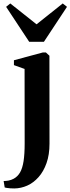

<svg xmlns="http://www.w3.org/2000/svg" viewBox="-62 -820 397 1082"><path d="M19 242Q7 242 -4.2 241.2Q-15.5 240.5 -23.8 239Q-32 237.5 -35.5 236.5L-41.5 200Q-31.5 200.5 -15.2 197.8Q1 195 15.5 187Q37.5 175 51 151.8Q64.5 128.5 70.8 88.5Q77 48.5 77 -12.5L76.5 -431.5L16.5 -453V-480.5L180 -524.5H196.5L216.5 -506L217 -11Q217 52 200.2 99.2Q183.5 146.5 155.2 178.2Q127 210 91.8 225.8Q56.5 241.5 19 242ZM102.5 -584.5 -27.5 -781.5 -4 -800.5 144 -683 291.5 -800.5 315.5 -781.5 185.5 -584.5Z"/></svg>

Font: Merriweather 120pt
Style: Bold
Weight: 700
Designer: Eben Sorkin
Foundry: Eben Sorkin
Version: Version 2.100